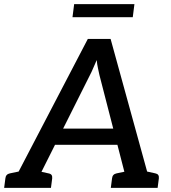

<svg xmlns="http://www.w3.org/2000/svg" viewBox="-39 -907 825 927"><path d="M10 0 385 -719H495L693 0H609Q594 0 585.5 -7Q577 -14 575 -25L441 -545Q438 -560 434 -577.5Q430 -595 428 -617Q418 -595 410.5 -577Q403 -559 395 -544L135 -25Q130 -16 119.5 -8Q109 0 95 0ZM89 0 96 -64H160L153 0ZM203 -208 237 -286H537L552 -208ZM549 0 557 -64H623L616 0ZM-19 0 -13 -46Q-12 -56 -6.5 -62Q-1 -68 9 -70L81 -85L82 0ZM106 0 127 -85 195 -70Q206 -68 210 -62Q214 -56 213 -46L207 0ZM496 0 502 -46Q503 -56 508.5 -62Q514 -68 524 -70L596 -85L597 0ZM621 0 643 -85 711 -70Q721 -68 725 -62Q729 -56 728 -46L722 0ZM311 -824 319 -887H610L602 -824Z"/></svg>

Font: Aleo Medium
Style: Italic
Weight: 500
Italic angle: -7°
Designer: Alessio Laiso
Foundry: Alessio Laiso
Version: Version 2.001;gftools[0.9.29]